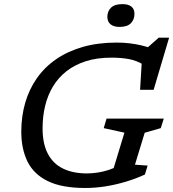

<svg xmlns="http://www.w3.org/2000/svg" viewBox="-20 -926 862 956"><path d="M413 -62.5Q439 -62.5 466.8 -66.8Q494.5 -71 523.2 -80.5Q552 -90 581.5 -106L535.5 -54.5L599.5 -265.5L496.5 -288L510.5 -335.5H795.5L780.5 -288L700.5 -265L652 -106L715 -101.5L701.5 -57Q657 -36.5 607.2 -21.5Q557.5 -6.5 506.2 1.8Q455 10 404.5 10Q288 10 218 -24.2Q148 -58.5 117 -121.5Q86 -184.5 86 -270Q86 -346.5 105.5 -414Q125 -481.5 163.8 -536.8Q202.5 -592 260 -631.5Q317.5 -671 392.8 -692.5Q468 -714 561 -714Q595.5 -714 626.2 -710.2Q657 -706.5 684.2 -700Q711.5 -693.5 735.5 -684.5L707.5 -683L770.5 -738.5H822L745 -479H677.5L687 -636L698 -601.5Q661.5 -624.5 622 -631.8Q582.5 -639 535 -639Q463 -639 407.5 -621.2Q352 -603.5 311.2 -571.5Q270.5 -539.5 244 -495.8Q217.5 -452 204.8 -399Q192 -346 192 -287Q192 -211 218 -161Q244 -111 293.5 -86.8Q343 -62.5 413 -62.5ZM575 -792Q546 -792 530.2 -805.2Q514.5 -818.5 514.5 -842Q514.5 -870 532.8 -887.8Q551 -905.5 589.5 -905.5Q619 -905.5 634.2 -893.2Q649.5 -881 649.5 -857Q649.5 -828.5 631.5 -810.2Q613.5 -792 575 -792Z"/></svg>

Font: Newsreader 7pt
Style: Italic
Weight: 400
Italic angle: -17°
Designer: Hugues Gentile
Foundry: Production Type
Version: Version 1.003